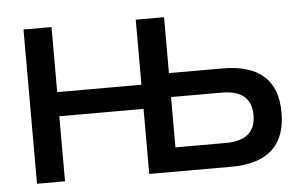

<svg xmlns="http://www.w3.org/2000/svg" viewBox="-42 -560 980 620"><g transform="rotate(-5 448.0 -250.0)"><path d="M54.2 0V-500H145V-289.1H418V-500H509.8V-318.8H683.1Q860.8 -318.8 860.8 -160.2Q860.8 0 683.1 0H418V-210.9H145V0ZM509.8 -78.1H673.8Q770 -78.1 770 -160.2Q770 -241.2 673.8 -241.2H509.8Z"/></g></svg>

Font: LT Wave Text
Style: Regular
Weight: 400
Designer: Daniel Lyons
Version: Version 2.5 (Glyphs App)